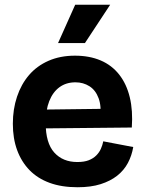

<svg xmlns="http://www.w3.org/2000/svg" viewBox="-20 -773 612 807"><path d="M306 14Q239 14 188.5 -4.5Q138 -23 104 -58Q70 -93 52 -142Q34 -191 34 -253Q34 -314 51.5 -366.5Q69 -419 102 -457.5Q135 -496 184 -517.5Q233 -539 295 -539Q356 -539 403 -519Q450 -499 481 -459.5Q512 -420 525.5 -364Q539 -308 534 -237L127 -233V-312L446 -316L401 -275Q407 -326 394.5 -360Q382 -394 356 -410.5Q330 -427 297 -427Q258 -427 230 -406.5Q202 -386 187 -348Q172 -310 172 -256Q172 -172 208 -132Q244 -92 305 -92Q334 -92 353 -99.5Q372 -107 384.5 -119.5Q397 -132 404 -147.5Q411 -163 414 -179L540 -155Q534 -119 517.5 -88Q501 -57 472.5 -34.5Q444 -12 403 1Q362 14 306 14ZM337 -592H224L296 -753H443Z"/></svg>

Font: Bricolage Grotesque 18pt
Style: Bold
Weight: 700
Designer: Mathieu Triay
Foundry: Atelier Triay
Version: Version 1.000;gftools[0.9.30]